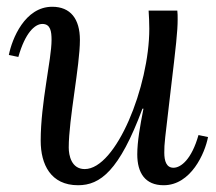

<svg xmlns="http://www.w3.org/2000/svg" viewBox="-20 -531 633 562"><path d="M33.7 -364.3C53.7 -435.1 82 -460.9 104 -460.9C127.9 -460.9 130.9 -439 130.9 -414.1C130.9 -356.9 99.1 -230 99.1 -119.1C99.1 -49.8 128.4 11.2 208.5 11.2C273.4 11.2 329.1 -30.8 397 -212.9H399.9C390.1 -163.1 381.8 -116.7 381.8 -79.1C381.8 -24.9 404.8 11.2 459 11.2C539.1 11.2 580.1 -83 588.9 -129.9L561 -135.7C541 -64.9 509.8 -40 487.8 -40C466.8 -40 460.9 -60.1 460.9 -84C460.9 -113.8 461.9 -113.8 480 -270C495.1 -396 500 -439.9 500 -474.1C500 -484.9 500 -491.2 499 -500H415C416 -482.9 417 -466.8 417 -446.8C417 -277.8 319.8 -36.1 228 -36.1C189 -36.1 181.2 -76.2 181.2 -99.1C181.2 -183.1 213.9 -337.9 213.9 -414.1C213.9 -476.1 186 -511.2 132.8 -511.2C52.7 -511.2 15.1 -417 5.9 -370.1Z"/></svg>

Font: Lora Italic
Style: Regular
Weight: 400
Italic angle: -3°
Designer: Olga Karpushina, Alexei Vanyashin
Foundry: Cyreal
Version: Version 1.011;PS 001.011;hotconv 1.0.70;makeotf.lib2.5.58329